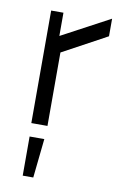

<svg xmlns="http://www.w3.org/2000/svg" viewBox="-87 -573 537 862"><g transform="rotate(10 182.0 -142.0)"><path d="M76.7 -513H132.7V-407L352.5 -524.5V-444.4L150.3 -334.8V0H76.7ZM79.6 60.7H146.6L127.7 239.1H79.6Z"/></g></svg>

Font: Lineal Thin
Style: Regular
Weight: 200
Designer: Created by Frank Adebiaye with contributions from Anton Moglia & Ariel Martín Pérez
Created by Frank ADEBIAYE with FontF
Foundry: Velvetyne Type Foundry
Version: Version 2.000;Glyphs 3.2 (3227)